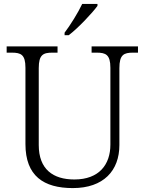

<svg xmlns="http://www.w3.org/2000/svg" viewBox="-20 -951 740 981"><path d="M310 -784V-771H331C379 -807 453 -886 478 -921V-931H400C379 -886 339 -822 310 -784ZM352 10C509 10 590 -79 590 -210V-603C590 -672 613 -682 660 -682H685V-714H448V-682H474C520 -682 544 -672 544 -605V-212C544 -111 487 -34 360 -34C251 -34 178 -86 178 -210V-603C178 -672 201 -682 248 -682H274V-714H14V-682H40C87 -682 110 -672 110 -605V-215C110 -52 203 10 352 10Z"/></svg>

Font: Noto Serif Tamil Light
Style: Italic
Weight: 300
Italic angle: -12°
Designer: Indian Type Foundry, Tom Grace, and the Monotype Design Team
Foundry: Monotype Imaging Inc.
Version: Version 2.003